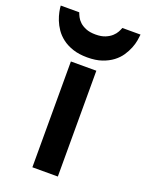

<svg xmlns="http://www.w3.org/2000/svg" viewBox="-216 -829 685 900"><g transform="rotate(20 126.0 -379.0)"><path d="M188.5 0H61.5V-527.8H188.5ZM325.2 -757.8Q324.2 -745.6 321 -727.3Q317.9 -709 309.6 -688.2Q301.3 -667.5 287.4 -646.7Q273.4 -626 251.5 -609.4Q229.5 -592.8 199 -582.3Q168.5 -571.8 126.5 -571.8Q84.5 -571.8 53.7 -582.3Q22.9 -592.8 1.2 -609.4Q-20.5 -626 -34.7 -646.7Q-48.8 -667.5 -56.9 -688.2Q-64.9 -709 -68.6 -727.3Q-72.3 -745.6 -72.8 -757.8H19.5Q22.5 -749 28.6 -736.8Q34.7 -724.6 46.6 -713.4Q58.6 -702.1 77.9 -694.1Q97.2 -686 126.5 -686Q155.3 -686 174.6 -694.1Q193.8 -702.1 206.1 -713.4Q218.3 -724.6 224.9 -736.8Q231.4 -749 234.4 -757.8Z"/></g></svg>

Font: Audiowide
Style: Regular
Weight: 400
Designer: Astigmatic (AOETI)
Foundry: Astigmatic (AOETI)
Version: Version 1.002